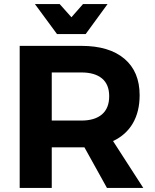

<svg xmlns="http://www.w3.org/2000/svg" viewBox="-20 -926 764 946"><path d="M507 0 396 -200H381H235V0H77V-700H381Q518 -700 593 -636.5Q668 -573 668 -457Q668 -376 634.5 -318.5Q601 -261 537 -231L686 0ZM235 -332H381Q447 -332 482.5 -362.5Q518 -393 518 -452Q518 -510 482.5 -539.5Q447 -569 381 -569H235ZM389 -906H510L402 -758H261L152 -906H274L332 -841Z"/></svg>

Font: Gontserrat SemiBold
Style: Regular
Weight: 600
Designer: Julieta Ulanovsky
Foundry: Julieta Ulanovsky
Version: Version 6.001